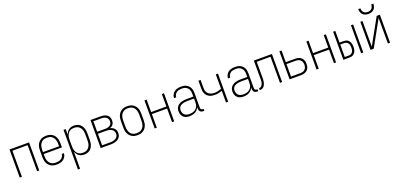

<svg xmlns="http://www.w3.org/2000/svg" viewBox="22 -1934 6956 3343"><g transform="rotate(-20 3500.0 -262.5)"><path d="M69 0V-520H431V0H391V-483H109V0Z M751 8Q724 8 698 2.5Q672 -3 648.5 -16.5Q625 -30 607.5 -50.5Q590 -71 579.5 -95.5Q569 -120 565 -146.5Q561 -173 561 -200V-320Q561 -347 565 -373.5Q569 -400 579.5 -424.5Q590 -449 607.5 -469.5Q625 -490 648 -503.5Q671 -517 697 -522.5Q723 -528 750 -528Q777 -528 803 -522.5Q829 -517 852 -503.5Q875 -490 892.5 -469.5Q910 -449 920.5 -424.5Q931 -400 935 -373.5Q939 -347 939 -320V-242H601V-200Q601 -178 604 -156.5Q607 -135 615 -115Q623 -95 636.5 -78Q650 -61 668.5 -49.5Q687 -38 708.5 -33.5Q730 -29 751 -29Q776 -29 801.5 -34Q827 -39 848 -52.5Q869 -66 882.5 -88.5Q896 -111 897 -136H937Q936 -114 928.5 -93Q921 -72 907.5 -55Q894 -38 876 -25Q858 -12 837.5 -5Q817 2 795 5Q773 8 751 8ZM601 -278H899V-320Q899 -342 896 -363Q893 -384 885 -404Q877 -424 863.5 -441.5Q850 -459 832 -470.5Q814 -482 793 -486.5Q772 -491 750 -491Q728 -491 707 -486.5Q686 -482 668 -470.5Q650 -459 636.5 -441.5Q623 -424 615 -404Q607 -384 604 -363Q601 -342 601 -320Z M1069 215V-520H1109V-418Q1118 -442 1132.5 -463.5Q1147 -485 1167.5 -500Q1188 -515 1213 -521.5Q1238 -528 1264 -528Q1289 -528 1314.5 -522Q1340 -516 1361.5 -501.5Q1383 -487 1398.5 -466Q1414 -445 1423 -421Q1432 -397 1435.5 -371.5Q1439 -346 1439 -320V-200Q1439 -174 1435.5 -148.5Q1432 -123 1423 -99Q1414 -75 1398.5 -54Q1383 -33 1361.5 -18.5Q1340 -4 1314.5 2Q1289 8 1264 8Q1238 8 1213 1.5Q1188 -5 1167.5 -20Q1147 -35 1132.5 -56.5Q1118 -78 1109 -102V215ZM1251 -29Q1272 -29 1293.5 -33.5Q1315 -38 1333 -50Q1351 -62 1364 -79Q1377 -96 1385 -116Q1393 -136 1396 -157.5Q1399 -179 1399 -200V-320Q1399 -341 1396 -362.5Q1393 -384 1385 -404Q1377 -424 1364 -441Q1351 -458 1333 -470Q1315 -482 1293.5 -486.5Q1272 -491 1251 -491Q1230 -491 1209 -486Q1188 -481 1171 -469Q1154 -457 1141.5 -440Q1129 -423 1121.5 -403Q1114 -383 1111.5 -362Q1109 -341 1109 -320V-200Q1109 -179 1111.5 -158Q1114 -137 1121.5 -117Q1129 -97 1141.5 -80Q1154 -63 1171 -51Q1188 -39 1209 -34Q1230 -29 1251 -29Z M1569 0V-520H1756Q1776 -520 1796 -517.5Q1816 -515 1835 -508.5Q1854 -502 1871 -490.5Q1888 -479 1899.5 -462.5Q1911 -446 1916 -426Q1921 -406 1921 -386Q1921 -368 1916.5 -349.5Q1912 -331 1901.5 -315.5Q1891 -300 1875.5 -289Q1860 -278 1843 -271Q1864 -265 1884 -254Q1904 -243 1918.5 -226Q1933 -209 1940 -187.5Q1947 -166 1947 -143Q1947 -121 1940.5 -99Q1934 -77 1919.5 -59.5Q1905 -42 1885.5 -30.5Q1866 -19 1844.5 -12Q1823 -5 1800.5 -2.5Q1778 0 1756 0ZM1609 -288H1756Q1771 -288 1786 -289.5Q1801 -291 1815 -296Q1829 -301 1842 -309Q1855 -317 1864 -329Q1873 -341 1877.5 -356Q1882 -371 1882 -386Q1882 -401 1877.5 -415.5Q1873 -430 1864 -442Q1855 -454 1842 -462Q1829 -470 1815 -475Q1801 -480 1786 -481.5Q1771 -483 1756 -483H1609ZM1609 -37H1756Q1773 -37 1790.5 -38.5Q1808 -40 1825 -45Q1842 -50 1857.5 -58.5Q1873 -67 1884.5 -80Q1896 -93 1901.5 -109.5Q1907 -126 1907 -144Q1907 -161 1901.5 -178Q1896 -195 1884.5 -208Q1873 -221 1857.5 -229.5Q1842 -238 1825 -243Q1808 -248 1790.5 -249.5Q1773 -251 1756 -251H1609Z M2250 8Q2223 8 2197 2.5Q2171 -3 2148 -16.5Q2125 -30 2107.5 -50.5Q2090 -71 2079.5 -95.5Q2069 -120 2065 -146.5Q2061 -173 2061 -200V-320Q2061 -347 2065 -373.5Q2069 -400 2079.5 -424.5Q2090 -449 2107.5 -469.5Q2125 -490 2148 -503.5Q2171 -517 2197 -522.5Q2223 -528 2250 -528Q2277 -528 2303 -522.5Q2329 -517 2352 -503.5Q2375 -490 2392.5 -469.5Q2410 -449 2420.5 -424.5Q2431 -400 2435 -373.5Q2439 -347 2439 -320V-200Q2439 -173 2435 -146.5Q2431 -120 2420.5 -95.5Q2410 -71 2392.5 -50.5Q2375 -30 2352 -16.5Q2329 -3 2303 2.5Q2277 8 2250 8ZM2250 -29Q2272 -29 2293 -33.5Q2314 -38 2332 -49.5Q2350 -61 2363.5 -78.5Q2377 -96 2385 -116Q2393 -136 2396 -157Q2399 -178 2399 -200V-320Q2399 -342 2396 -363Q2393 -384 2385 -404Q2377 -424 2363.5 -441.5Q2350 -459 2332 -470.5Q2314 -482 2293 -486.5Q2272 -491 2250 -491Q2228 -491 2207 -486.5Q2186 -482 2168 -470.5Q2150 -459 2136.5 -441.5Q2123 -424 2115 -404Q2107 -384 2104 -363Q2101 -342 2101 -320V-200Q2101 -178 2104 -157Q2107 -136 2115 -116Q2123 -96 2136.5 -78.5Q2150 -61 2168 -49.5Q2186 -38 2207 -33.5Q2228 -29 2250 -29Z M2569 0V-520H2609V-289H2891V-520H2931V0H2891V-252H2609V0Z M3214 8Q3184 8 3154.5 0Q3125 -8 3103 -29Q3081 -50 3071 -79Q3061 -108 3061 -138Q3061 -163 3068 -186.5Q3075 -210 3090.5 -228.5Q3106 -247 3127.5 -259.5Q3149 -272 3172 -279Q3195 -286 3219.5 -288.5Q3244 -291 3268 -291H3391V-348Q3391 -367 3387.5 -386Q3384 -405 3375.5 -422.5Q3367 -440 3353.5 -453.5Q3340 -467 3323 -476Q3306 -485 3287 -488Q3268 -491 3248 -491Q3223 -491 3198 -486Q3173 -481 3152.5 -466.5Q3132 -452 3119.5 -429Q3107 -406 3107 -381H3067Q3067 -403 3074 -424Q3081 -445 3093.5 -463Q3106 -481 3124 -494Q3142 -507 3162.5 -514.5Q3183 -522 3204.5 -525Q3226 -528 3248 -528Q3273 -528 3297 -524Q3321 -520 3343 -509Q3365 -498 3382.5 -481Q3400 -464 3411 -442.5Q3422 -421 3426.5 -396.5Q3431 -372 3431 -348V-71Q3431 -63 3433.5 -54.5Q3436 -46 3442 -40Q3448 -34 3456.5 -31.5Q3465 -29 3473 -29H3486V8H3473Q3457 8 3441 3.5Q3425 -1 3413 -12Q3401 -23 3396 -39Q3391 -55 3391 -71V-96Q3381 -71 3362.5 -50Q3344 -29 3320 -16Q3296 -3 3269 2.5Q3242 8 3214 8ZM3227 -29Q3248 -29 3269 -32.5Q3290 -36 3309.5 -44.5Q3329 -53 3345 -67Q3361 -81 3371.5 -99Q3382 -117 3386.5 -138Q3391 -159 3391 -180V-255H3268Q3249 -255 3230 -253Q3211 -251 3193 -246.5Q3175 -242 3157.5 -233.5Q3140 -225 3126.5 -211.5Q3113 -198 3107 -179.5Q3101 -161 3101 -142Q3101 -118 3110 -95Q3119 -72 3137 -56Q3155 -40 3179 -34.5Q3203 -29 3227 -29Z M3891 0V-217Q3858 -204 3823 -197Q3788 -190 3752 -190Q3727 -190 3701.5 -195Q3676 -200 3653.5 -211.5Q3631 -223 3613 -242Q3595 -261 3584.5 -284.5Q3574 -308 3571.5 -333.5Q3569 -359 3569 -385V-520H3609V-385Q3609 -364 3611 -343Q3613 -322 3621.5 -302.5Q3630 -283 3645 -268Q3660 -253 3678.5 -243.5Q3697 -234 3718 -230Q3739 -226 3760 -226Q3793 -226 3826 -233.5Q3859 -241 3891 -253V-520H3931V0Z M4214 8Q4184 8 4154.5 0Q4125 -8 4103 -29Q4081 -50 4071 -79Q4061 -108 4061 -138Q4061 -163 4068 -186.5Q4075 -210 4090.5 -228.5Q4106 -247 4127.5 -259.5Q4149 -272 4172 -279Q4195 -286 4219.5 -288.5Q4244 -291 4268 -291H4391V-348Q4391 -367 4387.5 -386Q4384 -405 4375.5 -422.5Q4367 -440 4353.5 -453.5Q4340 -467 4323 -476Q4306 -485 4287 -488Q4268 -491 4248 -491Q4223 -491 4198 -486Q4173 -481 4152.5 -466.5Q4132 -452 4119.5 -429Q4107 -406 4107 -381H4067Q4067 -403 4074 -424Q4081 -445 4093.5 -463Q4106 -481 4124 -494Q4142 -507 4162.5 -514.5Q4183 -522 4204.5 -525Q4226 -528 4248 -528Q4273 -528 4297 -524Q4321 -520 4343 -509Q4365 -498 4382.5 -481Q4400 -464 4411 -442.5Q4422 -421 4426.5 -396.5Q4431 -372 4431 -348V-71Q4431 -63 4433.5 -54.5Q4436 -46 4442 -40Q4448 -34 4456.5 -31.5Q4465 -29 4473 -29H4486V8H4473Q4457 8 4441 3.5Q4425 -1 4413 -12Q4401 -23 4396 -39Q4391 -55 4391 -71V-96Q4381 -71 4362.5 -50Q4344 -29 4320 -16Q4296 -3 4269 2.5Q4242 8 4214 8ZM4227 -29Q4248 -29 4269 -32.5Q4290 -36 4309.5 -44.5Q4329 -53 4345 -67Q4361 -81 4371.5 -99Q4382 -117 4386.5 -138Q4391 -159 4391 -180V-255H4268Q4249 -255 4230 -253Q4211 -251 4193 -246.5Q4175 -242 4157.5 -233.5Q4140 -225 4126.5 -211.5Q4113 -198 4107 -179.5Q4101 -161 4101 -142Q4101 -118 4110 -95Q4119 -72 4137 -56Q4155 -40 4179 -34.5Q4203 -29 4227 -29Z M4517 0V-37Q4529 -37 4540.5 -41Q4552 -45 4560.5 -53Q4569 -61 4575 -71.5Q4581 -82 4585 -93Q4589 -104 4591.5 -115.5Q4594 -127 4595 -138.5Q4596 -150 4596.5 -162Q4597 -174 4597 -186Q4597 -205 4596.5 -223.5Q4596 -242 4596 -261V-520H4931V0H4891V-483H4636V-223Q4636 -205 4636 -187Q4636 -169 4635 -151Q4634 -133 4631 -115.5Q4628 -98 4622.5 -81Q4617 -64 4607.5 -48.5Q4598 -33 4584 -21.5Q4570 -10 4552.5 -5Q4535 0 4517 0Z M5069 0V-520H5109V-304H5282Q5302 -304 5323 -300.5Q5344 -297 5362.5 -288.5Q5381 -280 5396.5 -265.5Q5412 -251 5421.5 -232.5Q5431 -214 5435 -193.5Q5439 -173 5439 -152Q5439 -131 5435 -110.5Q5431 -90 5421.5 -72Q5412 -54 5396.5 -39.5Q5381 -25 5362.5 -16Q5344 -7 5323 -3.5Q5302 0 5282 0ZM5282 -37Q5305 -37 5328 -43.5Q5351 -50 5367.5 -66.5Q5384 -83 5391.5 -106Q5399 -129 5399 -152Q5399 -176 5391.5 -198.5Q5384 -221 5367.5 -237.5Q5351 -254 5328 -261Q5305 -268 5282 -268H5109V-37Z M5569 0V-520H5609V-289H5891V-520H5931V0H5891V-252H5609V0Z M6395 0V-520H6435V0ZM6065 0V-520H6105V-304H6181Q6199 -304 6218 -300Q6237 -296 6252.5 -285.5Q6268 -275 6279.5 -259.5Q6291 -244 6297.5 -226.5Q6304 -209 6306.5 -190Q6309 -171 6309 -152Q6309 -133 6306.5 -114.5Q6304 -96 6297.5 -78Q6291 -60 6279.5 -45Q6268 -30 6252.5 -19.5Q6237 -9 6218 -4.5Q6199 0 6181 0ZM6181 -37Q6201 -37 6220 -46.5Q6239 -56 6250 -73Q6261 -90 6265 -111Q6269 -132 6269 -152Q6269 -173 6265 -193.5Q6261 -214 6250 -231.5Q6239 -249 6220 -258.5Q6201 -268 6181 -268H6105V-37Z M6569 0V-520H6609V-46L6872 -520H6931V0H6891V-474L6664 -65L6628 0ZM6750 -600Q6722 -600 6694.5 -608.5Q6667 -617 6647 -637Q6627 -657 6618.5 -684.5Q6610 -712 6610 -740H6650Q6650 -720 6656 -699.5Q6662 -679 6676 -664.5Q6690 -650 6710 -643.5Q6730 -637 6750 -637Q6770 -637 6790 -643.5Q6810 -650 6824 -664.5Q6838 -679 6844 -699.5Q6850 -720 6850 -740H6890Q6890 -712 6881.5 -684.5Q6873 -657 6853 -637Q6833 -617 6805.5 -608.5Q6778 -600 6750 -600Z"/></g></svg>

Font: Iosevka SS18 Extralight
Style: Regular
Weight: 200
Monospace: yes
Designer: Belleve Invis
Foundry: Belleve Invis
Version: Version 25.1.1; ttfautohint (v1.8.4)